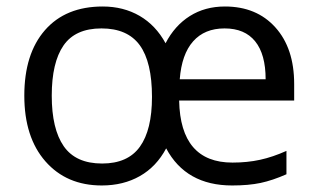

<svg xmlns="http://www.w3.org/2000/svg" viewBox="-20 -564 982 594"><path d="M698.2 9.8Q555.2 9.8 494.1 -105Q463.9 -48.3 412.8 -19.3Q361.8 9.8 294.9 9.8Q186 9.8 120.6 -64.7Q55.2 -139.2 55.2 -268.1Q55.2 -397.5 119.1 -470.7Q183.1 -543.9 297.9 -543.9Q361.8 -543.9 411.9 -514.9Q461.9 -485.8 492.2 -430.2Q520.5 -484.9 567.4 -514.4Q614.3 -543.9 675.8 -543.9Q773.9 -543.9 832 -479.2Q890.1 -414.6 890.1 -304.2V-252.9H534.2Q538.1 -61 699.2 -61Q745.1 -61 784.4 -69.6Q823.7 -78.1 866.2 -97.2V-24.9Q823.2 -5.9 786.1 2Q749 9.8 698.2 9.8ZM140.1 -268.1Q140.1 -165 177.2 -111.6Q214.4 -58.1 295.9 -58.1Q375.5 -58.1 412.8 -110.1Q450.2 -162.1 450.2 -264.2Q450.2 -372.1 412.4 -424.1Q374.5 -476.1 293.9 -476.1Q212.9 -476.1 176.5 -423.3Q140.1 -370.6 140.1 -268.1ZM674.8 -476.1Q612.8 -476.1 577.4 -436Q542 -396 536.1 -318.8H801.8Q801.8 -396 769.5 -436Q737.3 -476.1 674.8 -476.1Z"/></svg>

Font: f08745844
Style: Regular
Weight: 400
Foundry: Ascender Corporation
Version: Version 1.10